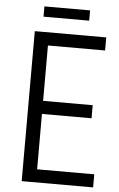

<svg xmlns="http://www.w3.org/2000/svg" viewBox="-61 -959 620 1000"><g transform="rotate(5 249.5 -458.5)"><path d="M91.3 -784.2H464.8V-715.8H166V-426.3H425.3V-357.9H166V-68.4H464.8V0H91.3ZM129.9 -917H368.7V-863.3H129.9Z"/></g></svg>

Font: Decalotype Light
Style: Regular
Weight: 300
Designer: Alfredo Marco Pradil
Foundry: Alfredo Marco Pradil
Version: Version 1.0